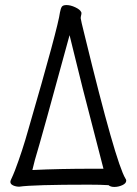

<svg xmlns="http://www.w3.org/2000/svg" viewBox="-20 -731 540 759"><path d="M432 8Q417 8 409 1Q377 -1 331 -1Q111 -1 56 7Q43 7 32 2Q21 -3 21 -12Q21 -16 24 -22Q32 -39 39 -57Q68 -133 92 -219Q210 -625 217 -682Q220 -698 224.5 -704.5Q229 -711 243 -711Q259 -711 278 -702Q297 -693 301 -683Q302 -682 302 -679Q302 -675 300.5 -669.5Q299 -664 299 -659Q299 -654 315 -590Q437 -89 476 -25Q479 -21 479 -17Q479 -6 463.5 1Q448 8 432 8ZM108 -59H111Q213 -64 349 -64H389Q375 -118 350 -215Q304 -390 270 -531L255 -592Q145 -188 118 -99Z"/></svg>

Font: LXGW WenKai Mono Lite
Style: Regular
Weight: 400
Monospace: yes
Designer: LXGW / Fontworks Inc.
Foundry: LXGW / Fontworks Inc.
Version: Version 1.520; June 14, 2025